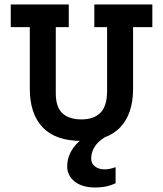

<svg xmlns="http://www.w3.org/2000/svg" viewBox="-20 -609 728 857"><path d="M574 -213Q574 -101 516.5 -40.5Q459 20 344 20Q228 20 170.5 -40.5Q113 -101 113 -213V-488H28V-589H287V-488H229V-193Q229 -130 259 -103Q289 -76 344 -76Q399 -76 428.5 -106Q458 -136 458 -203V-488H401V-589H660V-488H574ZM439 -40 471 -10Q425 14 406 41Q387 68 387 99Q387 121 404 134Q421 147 447 147Q470 147 496 137V209Q472 220 449.5 224Q427 228 407 228Q347 228 313.5 201.5Q280 175 280 134Q280 81 318 37.5Q356 -6 439 -40Z"/></svg>

Font: Podkova
Style: Bold
Weight: 700
Designer: Ilya Yudin
Foundry: Cyreal (www.cyreal.org)
Version: Version 2.102; ttfautohint (v1.8.1.43-b0c9)